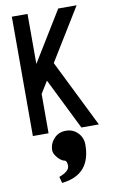

<svg xmlns="http://www.w3.org/2000/svg" viewBox="-104 -739 658 1083"><g transform="rotate(-10 225.0 -197.5)"><path d="M192.9 166.5Q184.1 165 171.1 154.5Q158.2 144 147.9 128.2Q137.7 112.3 137.7 98.6Q137.7 60.1 164.3 31.5Q190.9 2.9 232.4 2.9Q273.4 2.9 300.5 31Q327.6 59.1 327.6 98.6Q327.6 271.5 161.1 289.1L151.4 252.9Q210.9 231 210.9 199.7Q210.9 168.9 192.9 166.5ZM44.4 0V-683.6H134.3V-397L310.1 -683.6H415.5L231.9 -384.8L422.4 0H322.3L176.8 -293.9L134.3 -225.1V0Z"/></g></svg>

Font: Anka/Coder Narrow
Style: Bold
Weight: 700
Width: 3
Monospace: yes
Version: Version 001.100